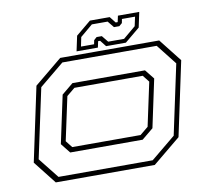

<svg xmlns="http://www.w3.org/2000/svg" viewBox="-76 -765 929 851"><g transform="rotate(-10 388.0 -340.0)"><path d="M108 0 27 -103 98 -437 223 -540H668.5L749.5 -437L678.5 -103L553.5 0ZM124 -22H548L658.5 -113L725.5 -427L653.5 -518.5H229L118 -427L51 -114ZM194 -119.5 159.5 -163 205.5 -378 257 -420.5H583.5L617.5 -378L571.5 -162L520 -119.5ZM207 -141.5H514.5L551.5 -172L593.5 -368L569.5 -398.5H262L225 -368L183 -172ZM299.5 -556 314 -624 381.5 -680H470.5L492.5 -652H501.5L507.5 -680H603.5L589 -612L521.5 -556H432.5L410.5 -584H401.5L395.5 -556ZM322.5 -573.5H381.5L385 -591.5L398 -603H421.5L445 -574H516.5L572.5 -621L581.5 -662.5H522.5L519 -644.5L505.5 -633H481.5L458 -662H387L331 -615Z"/></g></svg>

Font: Tourney Expanded ExtraLight
Style: Italic
Weight: 200
Width: 7
Italic angle: -12°
Designer: Tyler Finck
Foundry: Etcetera Type Co
Version: Version 1.010; ttfautohint (v1.8.3)